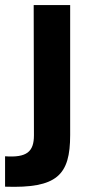

<svg xmlns="http://www.w3.org/2000/svg" viewBox="-80 -534 349 758"><path d="M-60 83V203C145 210 197 158 197 -1V-514H53L54 0C54 65 26 89 -60 83Z"/></svg>

Font: Vanilla Cream Black
Style: Regular
Weight: 900
Designer: Jeremy Tribby, Jinavaṁso
Foundry: Tribby Type
Version: Version 1.422;Glyphs 3.1.2 (3151)